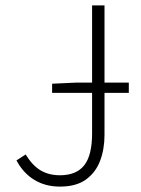

<svg xmlns="http://www.w3.org/2000/svg" viewBox="-20 -679 522 711"><path d="M173 -335V-369L260 -373H457V-335ZM202 12Q148 12 107 -13Q66 -38 41 -85L75 -107Q100 -66 130.5 -48Q161 -30 202 -30Q263 -30 292 -67Q321 -104 321 -185V-659H367V-180Q367 -126 350.5 -83Q334 -40 298 -14Q262 12 202 12Z"/></svg>

Font: Source Sans 3 Light
Style: Regular
Weight: 300
Designer: Paul D. Hunt
Foundry: Adobe
Version: Version 3.052;hotconv 1.1.0;makeotfexe 2.6.0